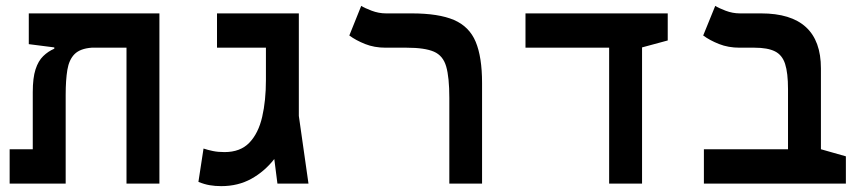

<svg xmlns="http://www.w3.org/2000/svg" viewBox="-20 -632 2970 661"><path d="M528.8 0H415.5V-467.8H295.4Q255.9 -464.8 236.8 -445.8Q217.8 -426.8 211.9 -391.6Q206.1 -356.4 206.1 -305.2V0H13.2V-118.2H92.8V-314.5Q92.8 -363.8 102.3 -393.1Q111.8 -422.4 128.7 -438.7Q145.5 -455.1 167 -464.4V-468.8L79.1 -480V-585.9H528.8Z M741.7 8.8Q720.7 8.8 701.9 5.6Q683.1 2.4 663.1 -5.9L680.7 -120.6Q695.3 -115.7 712.9 -112.1Q730.5 -108.4 752.9 -108.4Q807.6 -108.4 838.6 -140.9Q869.6 -173.3 882.6 -229.5Q895.5 -285.6 895.5 -356.4V-467.8H727.1V-585.9H1008.8V-232.9L1042 0H935.1L924.3 -84.5Q891.1 -42 845.5 -16.6Q799.8 8.8 741.7 8.8Z M1639.6 -346.2V0H1526.9V-294.9Q1526.9 -365.7 1516.1 -403.1Q1505.4 -440.4 1473.9 -454.1Q1442.4 -467.8 1379.9 -467.8H1307.6Q1268.6 -467.8 1236.8 -480.5Q1205.1 -493.2 1182.6 -509.8L1223.6 -611.8Q1234.9 -604.5 1259.3 -595.2Q1283.7 -585.9 1309.1 -585.9H1397Q1490.2 -585.9 1543 -563.2Q1595.7 -540.5 1617.7 -488Q1639.6 -435.5 1639.6 -346.2Z M2077.1 0V-467.8H1789.1V-585.9H2278.8V-492.7L2190.4 -468.8V0Z M2892.1 -93.8V0H2403.3V-118.2H2692.9V-325.2Q2692.9 -380.9 2682.9 -411.9Q2672.9 -442.9 2647.7 -455.3Q2622.6 -467.8 2577.6 -467.8H2526.4Q2487.3 -467.8 2455.3 -480.5Q2423.3 -493.2 2400.9 -509.8L2442.4 -611.8Q2453.6 -604.5 2477.8 -595.2Q2502 -585.9 2527.3 -585.9H2600.1Q2806.2 -585.9 2806.2 -396.5V-118.2Z"/></svg>

Font: Cascadia Code SemiBold
Style: Regular
Weight: 600
Monospace: yes
Designer: Aaron Bell
Foundry: Saja Typeworks
Version: Version 2404.023; ttfautohint (v1.8.4)